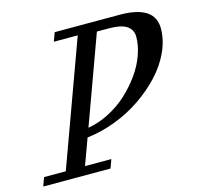

<svg xmlns="http://www.w3.org/2000/svg" viewBox="-140 -767 898 871"><g transform="rotate(-15 308.5 -331.5)"><path d="M-41.5 0 -26.9 -40.5H75.2L287.1 -622.1H174.8L189.9 -663.1H495.1Q659.7 -663.1 659.7 -555.2Q659.7 -501.5 635 -447Q610.4 -392.6 566.9 -345.7Q523.4 -298.8 467.3 -260.3Q411.1 -221.7 344.5 -196.3Q277.8 -170.9 210.4 -163.1L165.5 -40.5H289.1L274.4 0ZM429.2 -616.2H375.5L225.6 -204.6Q275.4 -212.9 324 -237.8Q372.6 -262.7 411.1 -298.1Q449.7 -333.5 479.7 -375.2Q509.8 -417 525.9 -461.9Q542 -506.8 542 -547.4Q542 -580.1 516.1 -598.1Q490.2 -616.2 429.2 -616.2Z"/></g></svg>

Font: Elstob 6pt
Style: Italic
Weight: 400
Italic angle: -20°
Designer: Peter S. Baker
Version: Version 1.015